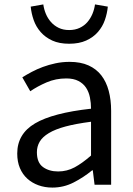

<svg xmlns="http://www.w3.org/2000/svg" viewBox="-20 -836 604 869"><path d="M217 13Q183 13 154 2.5Q125 -8 103.5 -27.5Q82 -47 70 -75.5Q58 -104 58 -141Q58 -230 138.5 -277.5Q219 -325 392 -344Q392 -370 387 -395Q382 -420 369.5 -439Q357 -458 335 -469.5Q313 -481 280 -481Q232 -481 190.5 -463Q149 -445 117 -423L81 -486Q100 -498 123.5 -510.5Q147 -523 174 -533Q201 -543 231.5 -549.5Q262 -556 295 -556Q345 -556 380.5 -540Q416 -524 438.5 -495Q461 -466 472 -425Q483 -384 483 -334V0H408L400 -65H397Q358 -33 313 -10Q268 13 217 13ZM243 -60Q283 -60 317.5 -78.5Q352 -97 392 -132V-285Q323 -276 276.5 -263.5Q230 -251 201 -233.5Q172 -216 159.5 -194.5Q147 -173 147 -147Q147 -100 174.5 -80Q202 -60 243 -60ZM293 -638Q248 -638 216.5 -652.5Q185 -667 164 -691Q143 -715 132.5 -745Q122 -775 119 -806L176 -816Q179 -794 187.5 -773.5Q196 -753 210.5 -736.5Q225 -720 245.5 -710Q266 -700 293 -700Q320 -700 341 -710Q362 -720 376 -736.5Q390 -753 398.5 -773.5Q407 -794 410 -816L468 -806Q465 -775 454.5 -745Q444 -715 423 -691Q402 -667 370 -652.5Q338 -638 293 -638Z"/></svg>

Font: Kinto Sans
Style: Regular
Weight: 400
Designer: Authors: Ryoko NISHIZUKA  (kana & ideographs); Paul D. Hunt (Latin, Greek & Cyrillic); Wenlong ZHANG  (bopomofo); Sandol
Foundry: Adobe Systems Incorporated, ookami Inc.
Version: Version 0.001